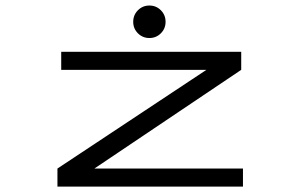

<svg xmlns="http://www.w3.org/2000/svg" viewBox="-20 -692 1090 712"><path d="M474 -611Q474 -636.5 491.5 -654Q509 -671.5 534 -671.5Q559 -671.5 576.5 -654Q594 -636.5 594 -611Q594 -586 576.5 -568.5Q559 -551 534 -551Q509 -551 491.5 -568.5Q474 -586 474 -611ZM330 -67H881V0H193V-67L745.5 -433H207V-500H874.5V-433Z"/></svg>

Font: League Mono Extended Light
Style: Regular
Weight: 300
Width: 9
Designer: Tyler Finck
Foundry: The League of Moveable Type / Tyler Finck
Version: Version 2.210